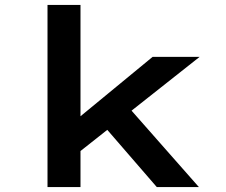

<svg xmlns="http://www.w3.org/2000/svg" viewBox="-20 -760 918 780"><path d="M295 -137 266 -254 600 -529H791ZM173 0V-740H307V0ZM617 0 373 -282 469 -362 788 0Z"/></svg>

Font: Lexend Peta SemiBold
Style: Regular
Weight: 600
Designer: Bonnie Shaver-Troup, Thomas Jockin
Foundry: Lexend
Version: Version 1.007